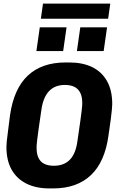

<svg xmlns="http://www.w3.org/2000/svg" viewBox="-20 -1046 649 1076"><path d="M257 10Q183 10 129 -16.5Q75 -43 45.5 -94.5Q16 -146 16 -223Q16 -236 18 -255Q20 -274 24.5 -308Q29 -342 36 -399Q57 -548 135.5 -622Q214 -696 348 -696H368Q443 -696 496.5 -670Q550 -644 579.5 -592Q609 -540 609 -463Q609 -451 607 -432Q605 -413 601 -379Q597 -345 588 -287Q568 -139 489.5 -64.5Q411 10 277 10ZM281 -117Q339 -117 372 -151.5Q405 -186 414 -256Q424 -323 429.5 -363Q435 -403 437.5 -424Q440 -445 440.5 -454Q441 -463 441 -468Q441 -505 429 -527.5Q417 -550 395.5 -560Q374 -570 344 -570Q288 -570 255 -535.5Q222 -501 212 -431Q202 -364 196.5 -324Q191 -284 188.5 -263Q186 -242 185.5 -233Q185 -224 185 -219Q185 -182 196.5 -159.5Q208 -137 230 -127Q252 -117 281 -117ZM209 -941 221 -1026H598L586 -941ZM561 -760H411L430 -893H580ZM334 -760H184L203 -893H353Z"/></svg>

Font: Chivo Mono
Style: Bold Italic
Weight: 700
Italic angle: -8.05°
Monospace: yes
Version: Version 1.008